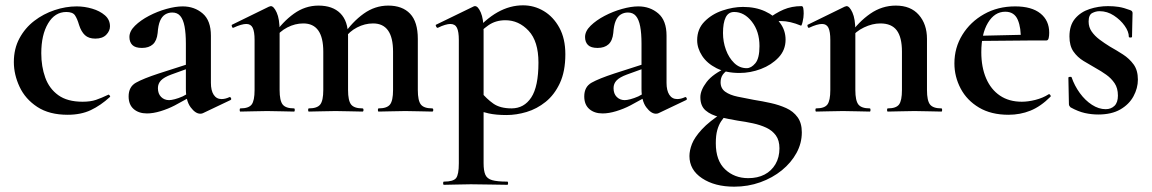

<svg xmlns="http://www.w3.org/2000/svg" viewBox="-20 -419 4327 721"><path d="M234 12Q165 12 120 -17.5Q75 -47 53.5 -93Q32 -139 32 -186Q32 -236 53 -275Q74 -314 108.5 -340.5Q143 -367 185 -381Q227 -395 268 -395Q297 -395 326 -386.5Q355 -378 374 -361.5Q393 -345 393 -320Q393 -303 379 -288.5Q365 -274 338 -274Q313 -274 299 -287Q285 -300 277 -325Q270 -349 261.5 -361.5Q253 -374 229 -374Q186 -374 160.5 -331Q135 -288 135 -219Q135 -169 150 -127.5Q165 -86 199 -61.5Q233 -37 290 -37Q320 -37 340.5 -44Q361 -51 386 -63Q388 -65 391.5 -61Q395 -57 393 -55Q358 -23 321 -5.5Q284 12 234 12Z M742 6Q738 8 732 8Q714 8 696 -16Q678 -40 678 -85V-255Q678 -294 673 -320Q668 -346 657 -359Q646 -372 627 -372Q612 -372 600 -364.5Q588 -357 581 -340.5Q574 -324 572 -295Q569 -266 554 -252.5Q539 -239 513 -239Q488 -239 477 -250Q466 -261 466 -280Q466 -302 487 -322.5Q508 -343 539.5 -359.5Q571 -376 605 -385.5Q639 -395 666 -395Q710 -395 741 -368.5Q772 -342 772 -285V-108Q772 -79 782.5 -63Q793 -47 812 -47Q826 -47 841 -54Q845 -56 847.5 -50.5Q850 -45 845 -43ZM532 7Q501 7 482 -9.5Q463 -26 463 -57Q463 -93 490.5 -108.5Q518 -124 576 -143L688 -179L692 -164L623 -139Q596 -129 584.5 -117Q573 -105 573 -88Q573 -67 585 -55Q597 -43 615 -43Q623 -43 636.5 -46.5Q650 -50 666 -57L721 -87L722 -70L636 -23Q611 -10 583 -1.5Q555 7 532 7Z M1402 0Q1399 0 1399 -6Q1399 -12 1402 -12Q1433 -12 1444.5 -26.5Q1456 -41 1456 -81V-225Q1456 -331 1381 -331Q1350 -331 1321 -316Q1292 -301 1274 -275L1269 -287Q1303 -337 1345.5 -367.5Q1388 -398 1438 -398Q1491 -398 1520 -367.5Q1549 -337 1549 -273V-81Q1549 -41 1560.5 -26.5Q1572 -12 1603 -12Q1607 -12 1607 -6Q1607 0 1603 0Q1583 0 1557 -1Q1531 -2 1502 -2Q1474 -2 1448 -1Q1422 0 1402 0ZM1140 0Q1137 0 1137 -6Q1137 -12 1140 -12Q1171 -12 1182.5 -26.5Q1194 -41 1194 -81V-225Q1194 -331 1119 -331Q1088 -331 1059 -316Q1030 -301 1012 -275L1007 -287Q1041 -337 1083.5 -367.5Q1126 -398 1176 -398Q1229 -398 1258 -369Q1287 -340 1287 -284V-81Q1287 -41 1298.5 -26.5Q1310 -12 1341 -12Q1345 -12 1345 -6Q1345 0 1341 0Q1321 0 1295 -1Q1269 -2 1240 -2Q1212 -2 1186 -1Q1160 0 1140 0ZM883 0Q880 0 880 -6Q880 -12 883 -12Q914 -12 925 -26.5Q936 -41 936 -81V-269Q936 -300 929 -314.5Q922 -329 905 -329Q896 -329 884 -325.5Q872 -322 857 -315Q853 -313 851 -319Q849 -325 851 -326L990 -394Q996 -396 997 -396Q1008 -396 1019 -372Q1030 -348 1030 -303V-81Q1030 -41 1041.5 -26.5Q1053 -12 1084 -12Q1087 -12 1087 -6Q1087 0 1084 0Q1064 0 1038 -1Q1012 -2 983 -2Q955 -2 929 -1Q903 0 883 0Z M1647 275Q1644 275 1644 269Q1644 263 1647 263Q1682 263 1692.5 250Q1703 237 1703 194V-269Q1703 -300 1696 -314.5Q1689 -329 1671 -329Q1663 -329 1651 -325.5Q1639 -322 1625 -315Q1621 -313 1618 -319Q1615 -325 1617 -326L1759 -395Q1761 -396 1764 -396Q1775 -396 1785.5 -372Q1796 -348 1796 -303V194Q1796 222 1802.5 237Q1809 252 1828 257.5Q1847 263 1885 263Q1888 263 1888 269Q1888 275 1885 275Q1857 275 1822 274Q1787 273 1748 273Q1720 273 1693.5 274Q1667 275 1647 275ZM1882 13Q1843 13 1815.5 7Q1788 1 1750 -12L1785 -75Q1807 -48 1832.5 -30Q1858 -12 1901 -12Q1948 -12 1975 -53Q2002 -94 2002 -184Q2002 -264 1965 -303.5Q1928 -343 1878 -343Q1841 -343 1814 -324Q1787 -305 1761 -276L1751 -288Q1802 -347 1848.5 -373Q1895 -399 1944 -399Q1986 -399 2022 -377.5Q2058 -356 2080.5 -315Q2103 -274 2103 -215Q2103 -151 2082.5 -107Q2062 -63 2029 -36.5Q1996 -10 1957.5 1.5Q1919 13 1882 13Z M2453 6Q2449 8 2443 8Q2425 8 2407 -16Q2389 -40 2389 -85V-255Q2389 -294 2384 -320Q2379 -346 2368 -359Q2357 -372 2338 -372Q2323 -372 2311 -364.5Q2299 -357 2292 -340.5Q2285 -324 2283 -295Q2280 -266 2265 -252.5Q2250 -239 2224 -239Q2199 -239 2188 -250Q2177 -261 2177 -280Q2177 -302 2198 -322.5Q2219 -343 2250.5 -359.5Q2282 -376 2316 -385.5Q2350 -395 2377 -395Q2421 -395 2452 -368.5Q2483 -342 2483 -285V-108Q2483 -79 2493.5 -63Q2504 -47 2523 -47Q2537 -47 2552 -54Q2556 -56 2558.5 -50.5Q2561 -45 2556 -43ZM2243 7Q2212 7 2193 -9.5Q2174 -26 2174 -57Q2174 -93 2201.5 -108.5Q2229 -124 2287 -143L2399 -179L2403 -164L2334 -139Q2307 -129 2295.5 -117Q2284 -105 2284 -88Q2284 -67 2296 -55Q2308 -43 2326 -43Q2334 -43 2347.5 -46.5Q2361 -50 2377 -57L2432 -87L2433 -70L2347 -23Q2322 -10 2294 -1.5Q2266 7 2243 7Z M2737 282Q2664 282 2616.5 250.5Q2569 219 2569 167Q2569 146 2578.5 121.5Q2588 97 2615.5 67Q2643 37 2697 2L2707 13Q2697 23 2688 36.5Q2679 50 2673.5 69.5Q2668 89 2668 119Q2668 184 2703 217Q2738 250 2790 250Q2825 250 2851 236.5Q2877 223 2892 197.5Q2907 172 2907 138Q2907 108 2893.5 89.5Q2880 71 2857.5 60.5Q2835 50 2807 44Q2779 38 2750 34Q2715 28 2682.5 20.5Q2650 13 2630 -4Q2610 -21 2610 -54Q2610 -80 2633.5 -111Q2657 -142 2713 -167L2722 -161Q2703 -151 2694.5 -139Q2686 -127 2686 -110Q2686 -87 2703.5 -74.5Q2721 -62 2750 -56Q2779 -50 2811 -44Q2843 -39 2874.5 -32Q2906 -25 2932.5 -13Q2959 -1 2975 21Q2991 43 2991 78Q2991 119 2971 155.5Q2951 192 2916 220.5Q2881 249 2835 265.5Q2789 282 2737 282ZM2757 -145Q2706 -145 2670.5 -163Q2635 -181 2616.5 -209.5Q2598 -238 2598 -268Q2598 -310 2625.5 -338Q2653 -366 2693 -379.5Q2733 -393 2770 -393Q2817 -393 2853 -376.5Q2889 -360 2909.5 -332.5Q2930 -305 2930 -270Q2930 -231 2903.5 -203Q2877 -175 2837.5 -160Q2798 -145 2757 -145ZM2784 -163Q2801 -163 2816.5 -181.5Q2832 -200 2832 -246Q2832 -301 2803.5 -337.5Q2775 -374 2737 -374Q2715 -374 2705 -353.5Q2695 -333 2695 -295Q2695 -262 2706 -232Q2717 -202 2737 -182.5Q2757 -163 2784 -163ZM2858 -313 2860 -345Q2892 -370 2922.5 -383Q2953 -396 2990 -396Q2995 -396 2996.5 -388Q2998 -380 2998 -368Q2998 -354 2994 -337Q2990 -320 2987 -323Q2968 -331 2949 -335.5Q2930 -340 2912 -340Q2901 -340 2889 -338.5Q2877 -337 2864 -332Z M3314 0Q3311 0 3311 -6Q3311 -12 3314 -12Q3345 -12 3356 -26.5Q3367 -41 3367 -81V-225Q3367 -279 3347.5 -305Q3328 -331 3286 -331Q3256 -331 3224.5 -316Q3193 -301 3174 -275L3169 -287Q3204 -337 3248 -367.5Q3292 -398 3344 -398Q3400 -398 3430.5 -363Q3461 -328 3461 -273V-81Q3461 -41 3472.5 -26.5Q3484 -12 3515 -12Q3518 -12 3518 -6Q3518 0 3515 0Q3495 0 3469 -1Q3443 -2 3414 -2Q3386 -2 3360 -1Q3334 0 3314 0ZM3045 0Q3042 0 3042 -6Q3042 -12 3045 -12Q3076 -12 3087 -26.5Q3098 -41 3098 -81V-269Q3098 -300 3091 -314.5Q3084 -329 3067 -329Q3058 -329 3046 -325.5Q3034 -322 3019 -315Q3015 -313 3013 -319Q3011 -325 3013 -326L3152 -394Q3158 -396 3159 -396Q3170 -396 3181 -372Q3192 -348 3192 -303V-81Q3192 -41 3203.5 -26.5Q3215 -12 3246 -12Q3249 -12 3249 -6Q3249 0 3246 0Q3226 0 3200 -1Q3174 -2 3145 -2Q3117 -2 3091 -1Q3065 0 3045 0Z M3767 12Q3702 12 3656.5 -15Q3611 -42 3587.5 -86.5Q3564 -131 3564 -181Q3564 -240 3594 -288.5Q3624 -337 3675.5 -366Q3727 -395 3792 -395Q3854 -395 3887 -368.5Q3920 -342 3920 -296Q3920 -285 3918 -276Q3916 -267 3909 -267H3813Q3815 -314 3802 -344.5Q3789 -375 3755 -375Q3715 -375 3690 -333.5Q3665 -292 3665 -223Q3665 -167 3683 -125Q3701 -83 3735 -60Q3769 -37 3817 -37Q3841 -37 3868.5 -44Q3896 -51 3918 -65Q3920 -67 3923.5 -63Q3927 -59 3925 -56Q3888 -19 3849.5 -3.5Q3811 12 3767 12ZM3630 -265 3629 -284 3848 -289V-267Z M4068 -338Q4068 -317 4079.5 -300.5Q4091 -284 4109 -270.5Q4127 -257 4148 -244Q4173 -230 4197 -214.5Q4221 -199 4237 -177Q4253 -155 4253 -120Q4253 -88 4236.5 -57.5Q4220 -27 4187 -8Q4154 11 4104 11Q4079 11 4054 5.5Q4029 0 4000 -16Q3998 -18 3996 -21Q3994 -24 3994 -28L3992 -127Q3992 -130 3997.5 -130.5Q4003 -131 4004 -129Q4015 -97 4035 -69.5Q4055 -42 4080.5 -25.5Q4106 -9 4132 -9Q4152 -9 4165 -21.5Q4178 -34 4178 -60Q4178 -88 4165.5 -106.5Q4153 -125 4134 -138.5Q4115 -152 4095 -163Q4072 -176 4049 -190Q4026 -204 4011 -225.5Q3996 -247 3996 -282Q3996 -324 4017 -349Q4038 -374 4071.5 -385Q4105 -396 4141 -396Q4163 -396 4181.5 -393Q4200 -390 4224 -381Q4233 -378 4233 -370Q4233 -350 4232 -328.5Q4231 -307 4231 -281Q4231 -278 4225 -278Q4219 -278 4219 -281Q4219 -300 4203.5 -322Q4188 -344 4163 -360.5Q4138 -377 4109 -377Q4095 -377 4081.5 -370Q4068 -363 4068 -338Z"/></svg>

Font: Cormorant Light
Style: Bold
Weight: 700
Version: Version 4.000